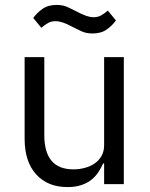

<svg xmlns="http://www.w3.org/2000/svg" viewBox="-20 -748 608 780"><path d="M80 0ZM403 -84H399Q391 -66 379.5 -48.5Q368 -31 351 -17.5Q334 -4 310 4Q286 12 254 12Q174 12 127 -39.5Q80 -91 80 -185V-516H160V-199Q160 -60 278 -60Q302 -60 324.5 -66Q347 -72 364.5 -84Q382 -96 392.5 -114.5Q403 -133 403 -159V-516H483V0H403ZM356 -612Q330 -612 311 -621Q292 -630 276 -638Q252 -651 235.5 -656.5Q219 -662 206 -662Q189 -662 176 -655Q163 -648 148 -635L115 -675Q129 -695 152 -711.5Q175 -728 210 -728Q236 -728 255 -719Q274 -710 290 -702Q314 -689 330.5 -683.5Q347 -678 360 -678Q377 -678 390 -685Q403 -692 418 -705L451 -665Q437 -645 414 -628.5Q391 -612 356 -612Z"/></svg>

Font: Aneliza
Style: Regular
Weight: 400
Designer: Mike Abbink, Paul van der Laan, Pieter van Rosmalen
Foundry: Bold Monday
Version: Version 3.001;September 8, 2019;FontCreator 11.5.0.2425 64-b